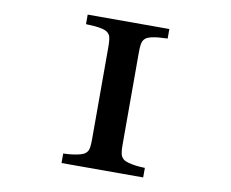

<svg xmlns="http://www.w3.org/2000/svg" viewBox="-82 -864 1163 968"><g transform="rotate(10 500.0 -380.0)"><path d="M709 -759.8V-710.9Q686 -710.4 664.1 -708.5Q642.1 -706.5 624.5 -702.1Q606.9 -697.8 598.1 -690.7Q589.4 -683.6 585.4 -675.3Q578.1 -660.6 578.1 -616.2V-146Q578.1 -101.1 585.4 -86.9Q589.4 -78.6 597.9 -71.5Q606.4 -64.5 624 -59.6Q660.6 -49.8 709 -48.8V0H291V-48.8Q338.9 -49.8 376.5 -59.6Q394 -64.5 402.6 -71.5Q411.1 -78.6 415 -86.9Q421.9 -101.1 421.9 -146V-616.2Q421.9 -660.2 415 -675.3Q411.1 -683.6 402.3 -690.7Q393.6 -697.8 376 -702.1Q357.9 -706.5 335.9 -708.5Q314 -710.4 291 -710.9V-759.8Z"/></g></svg>

Font: BIZ UDMincho
Style: Bold
Weight: 700
Monospace: yes
Designer: TypeBank Co., Ltd.
Foundry: Morisawa Inc.
Version: Version 1.06